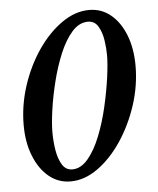

<svg xmlns="http://www.w3.org/2000/svg" viewBox="-47 -651 572 696"><g transform="rotate(-5 238.5 -303.5)"><path d="M182.6 2.9Q137.7 2.9 103.5 -25.4Q69.3 -53.7 49.8 -103Q30.3 -152.3 30.3 -214.8Q30.3 -287.1 53.2 -357.4Q76.2 -427.7 115.2 -484.9Q154.3 -542 203.1 -576.2Q252 -610.4 302.7 -610.4Q347.7 -610.4 381.3 -582.5Q415 -554.7 434.1 -505.9Q453.1 -457 453.1 -394.5Q453.1 -322.3 430.2 -252Q407.2 -181.6 368.7 -124Q330.1 -66.4 281.7 -31.7Q233.4 2.9 182.6 2.9ZM192.4 -40Q223.6 -40 249.5 -70.8Q275.4 -101.6 294.9 -150.9Q314.5 -200.2 327.1 -255.4Q339.8 -310.5 346.7 -360.4Q353.5 -410.2 353.5 -441.4Q353.5 -466.8 349.1 -496.1Q344.7 -525.4 332 -546.9Q319.3 -568.4 294.9 -568.4Q262.7 -568.4 236.8 -539.1Q210.9 -509.8 191.4 -462.9Q171.9 -416 158.7 -362.8Q145.5 -309.6 138.7 -261.2Q131.8 -212.9 131.8 -180.7Q131.8 -146.5 137.2 -114.3Q142.6 -82 155.8 -61Q168.9 -40 192.4 -40Z"/></g></svg>

Font: Crimson Text SemiBold
Style: Italic
Weight: 600
Italic angle: -11°
Designer: Sebastian Kosch
Foundry: Sebastian Kosch
Version: Version 1.100; ttfautohint (v1.8.4)